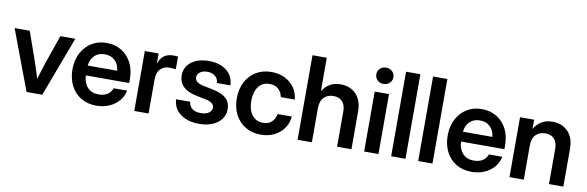

<svg xmlns="http://www.w3.org/2000/svg" viewBox="-51 -1173 4978 1627"><g transform="rotate(10 2438.0 -359.5)"><path d="M202.6 0 8.8 -515.6H139.2L233.4 -247.1Q243.7 -216.3 253.2 -185.8Q262.7 -155.3 272 -125Q281.2 -155.3 290.5 -185.8Q299.8 -216.3 309.6 -247.1L402.3 -515.6H531.2L337.4 0Z M803.7 11.7Q726.6 11.7 669.9 -22.9Q613.3 -57.6 582.8 -118.4Q552.2 -179.2 552.2 -257.3Q552.2 -335.9 583.7 -396.7Q615.2 -457.5 670.9 -492.4Q726.6 -527.3 798.8 -527.3Q873 -527.3 928.7 -493.2Q984.4 -459 1015.1 -398.7Q1045.9 -338.4 1045.9 -259.3V-225.6H672.9Q675.3 -162.6 710 -124Q744.6 -85.4 806.6 -85.4Q853 -85.4 883.3 -105.7Q913.6 -126 924.3 -159.2H1039.6Q1029.8 -108.9 996.8 -70.3Q963.9 -31.7 914.1 -10Q864.3 11.7 803.7 11.7ZM673.8 -310.5H927.7Q921.9 -365.7 887.9 -397.7Q854 -429.7 800.8 -429.7Q747.1 -429.7 713.6 -397.7Q680.2 -365.7 673.8 -310.5Z M1129.4 0V-515.6H1248V-430.2H1249.5Q1263.7 -474.1 1294.2 -497.3Q1324.7 -520.5 1374.5 -520.5Q1387.2 -520.5 1397.2 -519.8Q1407.2 -519 1414.6 -518.6V-409.2Q1407.7 -410.2 1391.1 -411.6Q1374.5 -413.1 1356.4 -413.1Q1312.5 -413.1 1282.5 -382.8Q1252.4 -352.5 1252.4 -292V0Z M1687.5 12.2Q1593.3 12.2 1530 -32Q1466.8 -76.2 1460.9 -159.2H1582.5Q1586.4 -121.6 1612.8 -100.8Q1639.2 -80.1 1685.5 -80.1Q1730 -80.1 1755.6 -97.7Q1781.2 -115.2 1781.2 -142.6Q1781.2 -166 1762.2 -180.2Q1743.2 -194.3 1710.9 -201.2L1623 -219.2Q1472.7 -250.5 1472.7 -368.2Q1472.7 -439.5 1529.3 -483.2Q1585.9 -526.9 1680.2 -526.9Q1773.9 -526.9 1832.8 -480.7Q1891.6 -434.6 1893.6 -355H1777.8Q1776.9 -389.6 1751 -412.1Q1725.1 -434.6 1683.1 -434.6Q1642.6 -434.6 1619.1 -416.5Q1595.7 -398.4 1595.7 -372.1Q1595.7 -349.1 1613.8 -334.7Q1631.8 -320.3 1664.1 -313L1756.8 -293.9Q1833.5 -277.8 1869.9 -243.2Q1906.2 -208.5 1906.2 -151.9Q1906.2 -101.6 1878.2 -64.7Q1850.1 -27.8 1800.8 -7.8Q1751.5 12.2 1687.5 12.2Z M2218.3 11.7Q2143.1 11.7 2086.2 -22.5Q2029.3 -56.6 1997.8 -117.2Q1966.3 -177.7 1966.3 -257.3Q1966.3 -336.9 1997.8 -397.7Q2029.3 -458.5 2086.2 -492.9Q2143.1 -527.3 2218.3 -527.3Q2283.2 -527.3 2334 -502.2Q2384.8 -477.1 2415.8 -432.9Q2446.8 -388.7 2452.1 -331.1H2331.5Q2324.7 -372.6 2296.1 -398.7Q2267.6 -424.8 2219.7 -424.8Q2159.2 -424.8 2125 -379.4Q2090.8 -334 2090.8 -257.3Q2090.8 -181.2 2125 -136Q2159.2 -90.8 2219.7 -90.8Q2268.1 -90.8 2294.9 -116.5Q2321.8 -142.1 2330.6 -185.1H2452.1Q2447.8 -128.4 2416.7 -84Q2385.7 -39.6 2334.7 -13.9Q2283.7 11.7 2218.3 11.7Z M2657.7 -291.5V0H2534.7V-727.5H2657.7V-439.9Q2711.4 -525.9 2814 -525.9Q2895 -525.9 2946.5 -473.6Q2998 -421.4 2998 -322.3V0H2874.5V-302.7Q2874.5 -359.4 2847.2 -388.7Q2819.8 -418 2770.5 -418Q2722.2 -418 2689.9 -387.7Q2657.7 -357.4 2657.7 -291.5Z M3107.4 0V-515.6H3230.5V0ZM3168.9 -592.3Q3137.2 -592.3 3116.2 -612.5Q3095.2 -632.8 3095.2 -662.6Q3095.2 -692.4 3116.2 -712.4Q3137.2 -732.4 3168.9 -732.4Q3200.2 -732.4 3221.2 -712.4Q3242.2 -692.4 3242.2 -662.6Q3242.2 -632.8 3221.2 -612.5Q3200.2 -592.3 3168.9 -592.3Z M3462.9 -727.5V0H3339.8V-727.5Z M3695.3 -727.5V0H3572.3V-727.5Z M4032.2 11.7Q3955.1 11.7 3898.4 -22.9Q3841.8 -57.6 3811.3 -118.4Q3780.8 -179.2 3780.8 -257.3Q3780.8 -335.9 3812.3 -396.7Q3843.8 -457.5 3899.4 -492.4Q3955.1 -527.3 4027.3 -527.3Q4101.6 -527.3 4157.2 -493.2Q4212.9 -459 4243.7 -398.7Q4274.4 -338.4 4274.4 -259.3V-225.6H3901.4Q3903.8 -162.6 3938.5 -124Q3973.1 -85.4 4035.2 -85.4Q4081.5 -85.4 4111.8 -105.7Q4142.1 -126 4152.8 -159.2H4268.1Q4258.3 -108.9 4225.3 -70.3Q4192.4 -31.7 4142.6 -10Q4092.8 11.7 4032.2 11.7ZM3902.3 -310.5H4156.2Q4150.4 -365.7 4116.5 -397.7Q4082.5 -429.7 4029.3 -429.7Q3975.6 -429.7 3942.1 -397.7Q3908.7 -365.7 3902.3 -310.5Z M4481 -291.5V0H4357.9V-515.6H4479V-436.5Q4532.7 -525.9 4637.2 -525.9Q4718.3 -525.9 4769.8 -473.6Q4821.3 -421.4 4821.3 -322.3V0H4697.8V-302.7Q4697.8 -359.4 4670.4 -388.7Q4643.1 -418 4593.8 -418Q4545.4 -418 4513.2 -387.7Q4481 -357.4 4481 -291.5Z"/></g></svg>

Font: Inter Display SemiBold
Style: Regular
Weight: 600
Designer: Rasmus Andersson
Foundry: rsms
Version: Version 4.001;git-9221beed3